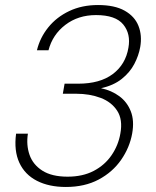

<svg xmlns="http://www.w3.org/2000/svg" viewBox="-20 -732 619 764"><path d="M242 12Q175 12 127 -12.5Q79 -37 57 -84.5Q35 -132 44 -200H91Q84 -155 97.5 -116Q111 -77 148.5 -53Q186 -29 249 -29Q309 -29 353 -52Q397 -75 424 -114.5Q451 -154 459 -201Q469 -256 446.5 -291Q424 -326 380.5 -342.5Q337 -359 283 -359H230L237 -399H291Q378 -399 429 -437.5Q480 -476 491 -542Q501 -597 470.5 -634.5Q440 -672 362 -672Q291 -672 240 -633Q189 -594 173 -532H127Q139 -582 172 -623Q205 -664 255.5 -688Q306 -712 370 -712Q436 -712 476 -689.5Q516 -667 531 -629Q546 -591 538 -545Q532 -511 514.5 -477.5Q497 -444 464.5 -418Q432 -392 382 -381Q424 -372 455 -349Q486 -326 500.5 -289Q515 -252 506 -201Q496 -145 462 -96Q428 -47 372.5 -17.5Q317 12 242 12Z"/></svg>

Font: DM Sans 9pt ExtraLight
Style: Italic
Weight: 250
Italic angle: -10°
Version: Version 4.004;gftools[0.9.30]